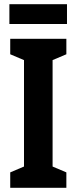

<svg xmlns="http://www.w3.org/2000/svg" viewBox="-20 -900 366 920"><path d="M298 0H29V-74L95 -102V-612L29 -640V-714H298V-640L232 -612V-102L298 -74ZM301 -880V-785H25V-880Z"/></svg>

Font: Noto Sans Arabic ExtCond
Style: Bold
Weight: 700
Width: 2
Designer: Monotype Design Team, Nadine Chahine, Nizar Qandah and Khaled Hosny
Foundry: Monotype Imaging Inc.
Version: Version 2.012; ttfautohint (v1.8.4.7-5d5b)